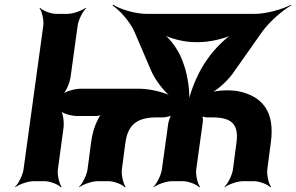

<svg xmlns="http://www.w3.org/2000/svg" viewBox="-20 -770 1258 816"><path d="M645 -271H672C684 -271 707 -276 715 -283L712 -286C704 -279 697 -257 695 -245L668 -50C665 -26 646 11 632 24L633 26C648 14 687 0 711 0H757C781 0 816 14 827 26L830 24C820 11 811 -26 814 -50L842 -252C843 -261 842 -277 838 -282L834 -279C838 -274 854 -271 864 -271H883C962 -271 996 -244 985 -164L970 -50C967 -26 948 11 934 24L935 26C950 14 989 0 1013 0H1059C1083 0 1118 14 1129 26L1132 24C1122 11 1113 -26 1116 -50L1131 -164C1149 -294 1097 -360 994 -382C958 -389 898 -387 870 -375L871 -372C899 -383 944 -423 968 -456L1095 -636C1126 -679 1183 -728 1218 -747L1217 -750C1182 -731 1112 -711 1062 -711H604C554 -711 490 -731 461 -750L458 -747C487 -728 532 -679 551 -636L623 -468C642 -425 684 -373 713 -354L716 -357C687 -376 620 -393 570 -393H323C299 -393 258 -382 244 -369L245 -367C260 -379 277 -419 280 -443L310 -661C313 -685 332 -722 346 -735L344 -737C329 -725 290 -711 266 -711H220C196 -711 161 -725 150 -737L148 -735C158 -722 167 -685 164 -661L80 -50C77 -26 58 11 44 24L45 26C60 14 99 0 123 0H169C193 0 228 14 239 26L242 24C232 11 223 -26 226 -50L250 -227C253 -251 248 -291 237 -303L234 -301C244 -288 283 -277 307 -277H387C396 -277 410 -280 416 -284L414 -287C407 -283 399 -269 395 -260C381 -233 372 -201 367 -164L352 -50C349 -26 330 11 316 24L317 26C332 14 371 0 395 0H441C465 0 500 14 511 26L514 24C504 11 495 -26 498 -50L513 -164C524 -243 566 -271 645 -271ZM760 -499 753 -518C737 -560 699 -611 671 -629L669 -626C697 -608 760 -591 807 -591H827C874 -591 943 -608 975 -626L973 -629C941 -611 889 -560 861 -518L848 -499C815 -448 785 -370 779 -327H783C789 -370 779 -448 760 -499Z"/></svg>

Font: Asimov
Style: EdgeIt
Weight: 500
Designer: Google
Version: Version 2.000980: 2014